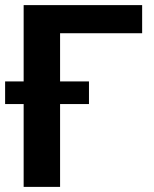

<svg xmlns="http://www.w3.org/2000/svg" viewBox="-26 -731 603 751"><path d="M209 0H66.5V-324H-6V-412.5H66.5V-711H530V-601H209V-412.5H322V-324H209Z"/></svg>

Font: Roberto Sans
Style: Bold
Weight: 700
Designer: Google (font) & Cristiano Sobral (main changes)
Version: Version 1.000;October 12, 2021;FontCreator 14.0.0.2814 64-bi